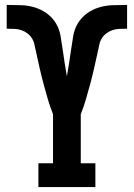

<svg xmlns="http://www.w3.org/2000/svg" viewBox="-20 -755 540 775"><path d="M135 0V-96H194V-294Q182 -324 173 -355Q164 -386 155.5 -417.5Q147 -449 140 -480Q133 -511 126 -543V-545Q122 -559 119.5 -573Q117 -587 109.5 -599.5Q102 -612 90.5 -620.5Q79 -629 65.5 -633.5Q52 -638 37.5 -638.5Q23 -639 9 -639H8Q8 -639 8 -639Q8 -639 8 -639Q7 -639 7 -639Q7 -639 7 -639V-735H9Q9 -735 10 -735Q11 -735 12 -735Q39 -735 66.5 -734Q94 -733 120.5 -725Q147 -717 169.5 -700.5Q192 -684 206 -660.5Q220 -637 224.5 -609.5Q229 -582 233 -555Q237 -528 241 -501Q245 -474 250 -447Q255 -474 259 -501Q263 -528 267 -555Q271 -582 275.5 -609.5Q280 -637 294 -660.5Q308 -684 330.5 -700.5Q353 -717 379.5 -725Q406 -733 433.5 -734Q461 -735 488 -735Q489 -735 490 -735Q491 -735 491 -735H493V-639Q493 -639 493 -639Q493 -639 492 -639Q492 -639 492 -639Q492 -639 492 -639H491Q477 -639 462.5 -638.5Q448 -638 434.5 -633.5Q421 -629 409.5 -620.5Q398 -612 390.5 -599.5Q383 -587 380.5 -573Q378 -559 374 -545V-543Q367 -511 360 -480Q353 -449 344.5 -417.5Q336 -386 327 -355Q318 -324 306 -294V-96H365V0Z"/></svg>

Font: Iosevka Slab
Style: Bold
Weight: 700
Monospace: yes
Designer: Belleve Invis
Foundry: Belleve Invis
Version: Version 11.1.1; ttfautohint (v1.8.3)